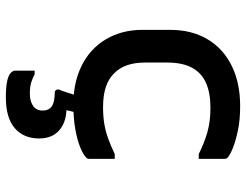

<svg xmlns="http://www.w3.org/2000/svg" viewBox="-110 -474 821 640"><g transform="rotate(90 300.0 -154.5)"><path d="M334 -545Q380 -545 415.5 -537.5Q451 -530 474.5 -520.5Q498 -511 506 -503Q509 -500 509.5 -497.5Q510 -495 510 -492Q510 -471 510 -449.5Q510 -428 510 -407H494Q458 -425 422 -435.5Q386 -446 340 -446Q290 -446 256.5 -431Q223 -416 206 -384Q189 -352 189 -302V-228Q189 -194 198 -168Q207 -142 225 -125Q242 -107 270 -97.5Q298 -88 338 -88Q369 -88 395 -92.5Q421 -97 445 -106Q469 -115 494 -127H510Q510 -105 510 -83.5Q510 -62 510 -41Q510 -39 509.5 -37Q509 -35 507 -33Q498 -23 473 -12.5Q448 -2 411 4.5Q374 11 330 11Q272 11 226 -5.5Q180 -22 147.5 -52.5Q115 -83 97.5 -125.5Q80 -168 80 -220V-311Q80 -384 111.5 -436.5Q143 -489 200 -517Q257 -545 334 -545ZM366 -42Q363 -34 361 -24.5Q359 -15 357 -6.5Q355 2 353.5 10Q352 18 350 24L348 34Q391 36 416.5 59.5Q442 83 442 125Q442 177 407.5 206.5Q373 236 305 236Q272 236 252.5 232Q233 228 224.5 220.5Q216 213 216 206Q216 193 216 181.5Q216 170 216 159.5Q216 149 216 140H228Q241 147 255.5 151.5Q270 156 293 156Q317 156 333 145.5Q349 135 349 113Q349 93 335 83Q321 73 289 73Q284 73 281 69Q278 65 279 59Q284 47 287.5 36Q291 25 294.5 14Q298 3 301.5 -7Q305 -17 309 -28Q311 -34 315 -37Q319 -40 330.5 -41Q342 -42 366 -42Z"/></g></svg>

Font: Recursive Monospace Medium
Style: Regular
Weight: 500
Version: Version 1.047